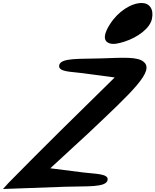

<svg xmlns="http://www.w3.org/2000/svg" viewBox="-37 -1222 1035 1279"><path d="M-17 37 397 22C539 17 672 29 680 -24C686 -66 597 -63 519 -73L298 -101L551 -334C844 -611 995 -749 920 -810C880 -845 785 -838 636 -833C497 -828 365 -839 357 -786C351 -742 437 -745 510 -735L727 -706C488 -472 250 -238 20 -4ZM691 -934C718 -924 752 -932 793 -945C880 -973 962 -1033 975 -1096C989 -1161 959 -1202 907 -1202C838 -1202 750 -1147 695 -1060C663 -1010 641 -952 691 -934Z"/></svg>

Font: Venom Sans
Style: BdObl
Weight: 700
Version: Version 1.001